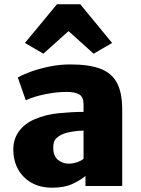

<svg xmlns="http://www.w3.org/2000/svg" viewBox="-20 -866 657 894"><path d="M223 8Q168 8 127.2 -14.8Q86.5 -37.5 64.2 -77.8Q42 -118 42 -170Q42 -219 68.8 -255.2Q95.5 -291.5 142 -311Q192.5 -333 254.5 -339Q316.5 -345 369 -345V-378Q369 -415 348.8 -426.5Q328.5 -438 291 -438Q243 -438 190 -427.2Q137 -416.5 100 -399L63 -505Q83.5 -517.5 122.2 -531.8Q161 -546 209.5 -556Q258 -566 308 -566Q395.5 -566 448.5 -545.5Q501.5 -525 525.2 -479Q549 -433 549 -356V0H378V-47Q355 -27 317.2 -9.5Q279.5 8 223 8ZM228 -179Q228 -139.5 249.8 -121.8Q271.5 -104 299 -104Q321 -104 341.2 -111.5Q361.5 -119 369 -127V-258Q343 -257.5 314.5 -252.8Q286 -248 271 -241Q255.5 -234.5 241.8 -221.8Q228 -209 228 -179ZM182 -616 96 -666 245 -846H354L502 -666L416 -616L299 -721Z"/></svg>

Font: Merriweather Sans ExtraBold
Style: Regular
Weight: 800
Designer: Eben Sorkin
Foundry: Eben Sorkin
Version: Version 2.001; ttfautohint (v1.8.3)